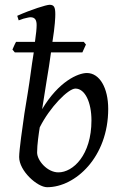

<svg xmlns="http://www.w3.org/2000/svg" viewBox="-20 -762 506 802"><path d="M362 -259C362 -114 285 -42 224 -42C177 -42 135 -92 135 -125C135 -158 142 -205 146 -230C188 -314 265 -392 295 -392C335 -392 362 -335 362 -259ZM211 -702C211 -732 206 -742 187 -742C174 -742 110 -722 52 -696L58 -677C59 -677 61 -678 64 -679L78 -684C87 -686 101 -690 107 -690C128 -690 133 -676 133 -657C133 -643 131 -622 126 -587H47C44 -582 42 -577 39 -571L32 -555L42 -543H121C110 -476 107 -441 96 -374L82 -288C74 -233 60 -135 60 -106C60 -48 136 20 177 20C295 20 432 -106 432 -307C432 -395 396 -457 343 -457C306 -457 225 -422 156 -306L175 -426C182 -466 188 -506 193 -543H324L339 -576L330 -587H199C210 -655 211 -691 211 -702Z"/></svg>

Font: Temporarium
Style: Italic
Weight: 400
Italic angle: -7°
Version: Version 1.1